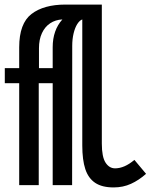

<svg xmlns="http://www.w3.org/2000/svg" viewBox="-20 -810 659 840"><path d="M64 -446H1V-512H64V-603Q64 -707.5 117.8 -748.8Q171.5 -790 266.5 -790H425.5V-182Q425.5 -123.5 441.8 -98.5Q458 -73.5 483.5 -73.5Q524.5 -73.5 568 -110.5L619 -49.5Q587.5 -21.5 553 -5.8Q518.5 10 477 10Q426.5 10 396.5 -10Q366.5 -30 353.2 -70.2Q340 -110.5 340 -173.5V-725Q328.5 -721 318.2 -705Q308 -689 302 -664Q296 -639 296 -609.5L295.5 0H210.5V-446H149.5V0H64ZM210.5 -512V-603Q210.5 -678 253 -725Q222.5 -723.5 199.5 -708.2Q176.5 -693 163.5 -665Q150.5 -637 150.5 -599V-512Z"/></svg>

Font: JuliaMono SemiBold
Style: Regular
Weight: 600
Monospace: yes
Designer: cormullion
Foundry: corm
Version: Version 0.055; ttfautohint (v1.8.4)